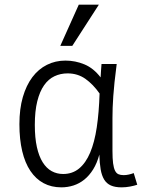

<svg xmlns="http://www.w3.org/2000/svg" viewBox="-20 -786 612 821"><path d="M566.9 3.9Q554.2 8.3 536.1 11.7Q518.1 15.1 500 15.1Q472.2 15.1 454.1 7.1Q436 -1 425.5 -18.1Q415 -35.2 410.4 -61.8Q405.8 -88.4 404.8 -125Q395 -88.4 378.4 -61.8Q361.8 -35.2 340.6 -18.1Q319.3 -1 294.2 7.1Q269 15.1 242.2 15.1Q199.7 15.1 166.5 -2.7Q133.3 -20.5 110.1 -54.9Q86.9 -89.4 75 -139.6Q63 -189.9 63 -254.9Q63 -320.3 77.6 -370.8Q92.3 -421.4 118.4 -456.1Q144.5 -490.7 180.7 -508.8Q216.8 -526.9 259.8 -526.9Q302.2 -526.9 341.1 -510.7Q379.9 -494.6 410.2 -455.1Q411.1 -470.7 412.1 -485.8Q413.1 -501 414.1 -512.2H479Q473.1 -467.8 469.7 -434.6Q466.3 -401.4 464.4 -374.8Q462.4 -348.1 461.7 -325.7Q460.9 -303.2 460.9 -280.8V-141.1Q460.9 -107.9 463.6 -87.6Q466.3 -67.4 471.9 -56.2Q477.5 -44.9 486.6 -41Q495.6 -37.1 508.8 -37.1Q519.5 -37.1 530.5 -39.6Q541.5 -42 551.8 -45.9ZM250 -42Q289.6 -42 318.1 -65.4Q346.7 -88.9 365.5 -133.3Q384.3 -177.7 393.8 -241.7Q403.3 -305.7 405.8 -386.2Q377.9 -425.8 345 -449Q312 -472.2 269 -472.2Q238.8 -472.2 212.9 -460Q187 -447.8 168.5 -421.4Q149.9 -395 139.4 -353Q128.9 -311 128.9 -252Q128.9 -196.8 137.7 -157.2Q146.5 -117.7 162.6 -92Q178.7 -66.4 200.9 -54.2Q223.1 -42 250 -42ZM289.1 -589.8H237.8L316.9 -766.1H402.8Z"/></svg>

Font: Clear Sans Light
Style: Regular
Weight: 300
Foundry: Intel Corporation
Version: Version 1.00